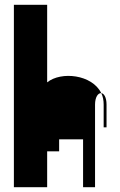

<svg xmlns="http://www.w3.org/2000/svg" viewBox="-20 -782 502 802"><path d="M38 0H177V-150H227V-200H327V0H377V-345C377 -377 390 -394 403 -393C365 -471 235 -485 177 -438V-762H38ZM403 -393C410 -379 413 -363 413 -345V-250H425V-345C425 -376 414 -392 403 -393Z"/></svg>

Font: Digital Distortion
Style: Regular
Weight: 400
Version: Version 1